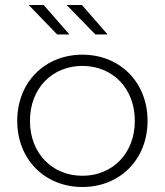

<svg xmlns="http://www.w3.org/2000/svg" viewBox="-20 -745 660 769"><path d="M258 -607C258 -607 209 -607 209 -607C209 -607 95 -725 95 -725C95 -725 155 -725 155 -725C155 -725 258 -607 258 -607ZM411 -607C411 -607 362 -607 362 -607C362 -607 247 -725 247 -725C247 -725 308 -725 308 -725C308 -725 411 -607 411 -607ZM310 4C160 4 49 -106 49 -261C49 -416 160 -526 310 -526C460 -526 571 -416 571 -261C571 -106 460 4 310 4ZM310 -41C430 -41 520 -130 520 -261C520 -392 430 -481 310 -481C190 -481 100 -392 100 -261C100 -130 190 -41 310 -41Z"/></svg>

Font: TamingNoise
Style: Regular
Weight: 500
Designer: Julieta Ulanovsky
Foundry: Julieta Ulanovsky
Version: ""